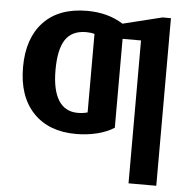

<svg xmlns="http://www.w3.org/2000/svg" viewBox="-53 -591 850 851"><g transform="rotate(5 372.0 -165.0)"><path d="M467.8 -32.7Q436.5 -12.2 392.1 -1.2Q347.7 9.8 298.3 9.8Q176.8 9.8 107.9 -62.7Q39.1 -135.3 39.1 -264.6Q39.1 -393.6 107.2 -465.8Q175.3 -538.1 301.3 -538.1Q393.6 -538.1 461.4 -495.1L635.7 -538.1H673.3V207.5H549.8V-428.2H467.8ZM298.3 -84Q321.3 -84 341.8 -89.8V-439Q325.2 -443.8 304.7 -443.8Q241.7 -443.8 212.6 -400.4Q183.6 -356.9 183.6 -264.6Q183.6 -175.8 212.6 -129.9Q241.7 -84 298.3 -84Z"/></g></svg>

Font: Arial
Style: Bold
Weight: 700
Designer: Steve Matteson
Foundry: Ascender Corporation
Version: Version 2.00.3